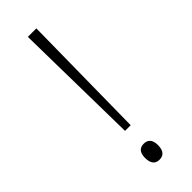

<svg xmlns="http://www.w3.org/2000/svg" viewBox="-241 -738 767 767"><g transform="rotate(-45 142.5 -354.5)"><path d="M126 -174H158L165 -714H117ZM142 5C162 5 179 -5 179 -41C179 -75 162 -85 142 -85C123 -85 106 -75 106 -41C106 -5 123 5 142 5Z"/></g></svg>

Font: Noto Serif Myanmar ExtraLight
Style: Regular
Weight: 200
Designer: Ben Mitchell and the Monotype Design Team
Foundry: Monotype Imaging Inc.
Version: Version 2.106